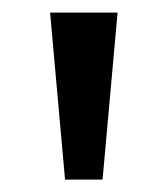

<svg xmlns="http://www.w3.org/2000/svg" viewBox="-20 -773 268 307"><path d="M60.1 -752.9H168L144 -485.8H84Z"/></svg>

Font: Standard
Style: Regular
Weight: 400
Designer: Bryce Wilner
Version: Version 2.000;PS 2.0;hotconv 16.6.51;makeotf.lib2.5.65220 DE